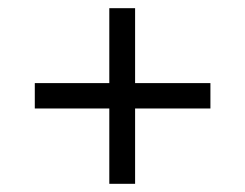

<svg xmlns="http://www.w3.org/2000/svg" viewBox="-20 -592 598 469"><path d="M247 -143V-327H65V-389H247V-572H310V-389H494V-327H310V-143Z"/></svg>

Font: Noto Serif Khojki SemiBold
Style: Regular
Weight: 600
Version: Version 2.003